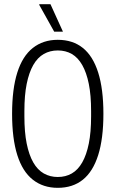

<svg xmlns="http://www.w3.org/2000/svg" viewBox="-20 -889 554 921"><path d="M257 12Q187 12 137.5 -27Q88 -66 63 -145Q38 -224 38 -343Q38 -462 63 -541Q88 -620 137.5 -659Q187 -698 257 -698Q329 -698 377.5 -659Q426 -620 451 -541Q476 -462 476 -343Q476 -224 451 -145Q426 -66 377.5 -27Q329 12 257 12ZM257 -40Q295 -40 324.5 -57Q354 -74 374.5 -110Q395 -146 406 -200.5Q417 -255 417 -331V-356Q417 -432 406 -486.5Q395 -541 374.5 -577Q354 -613 324.5 -630Q295 -647 257 -647Q220 -647 190 -630Q160 -613 139.5 -577Q119 -541 108 -486.5Q97 -432 97 -356V-331Q97 -255 108 -200.5Q119 -146 139.5 -110Q160 -74 190 -57Q220 -40 257 -40ZM282 -737H240L168 -866L169 -869H222Z"/></svg>

Font: Archivo ExtraCondensed ExtraLight
Style: Regular
Weight: 250
Width: 2
Designer: Hector Gatti
Foundry: Omnibus-Type
Version: Version 2.001